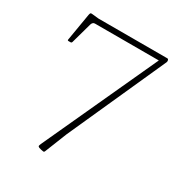

<svg xmlns="http://www.w3.org/2000/svg" viewBox="-171 -845 919 974"><g transform="rotate(30 289.0 -358.0)"><path d="M229 0Q227 6 221 6Q214 5 207.5 3.5Q201 2 195 0Q191 -2 189 -4Q187 -6 188 -10Q189 -14 192 -21L506 -704V-687H124Q117 -687 112.5 -682.5Q108 -678 106 -671L72 -549Q70 -543 64 -543H52Q46 -543 47 -549L74 -709Q76 -719 78.5 -721Q81 -723 89 -722L127 -718H530Q536 -718 537 -712L538 -710Q539 -704 537 -699L280 -128Z"/></g></svg>

Font: Hahmlet Thin
Style: Regular
Weight: 250
Version: Version 1.002